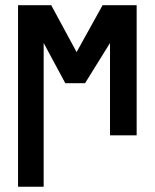

<svg xmlns="http://www.w3.org/2000/svg" viewBox="-20 -516 590 732"><path d="M399.4 0V-352.1L304.2 -198.7H229L146.5 -352.1V195.8H48.8V-496.1H175.3L272 -317.4L371.1 -496.1H501V0Z"/></svg>

Font: Code New Roman
Style: Bold
Weight: 700
Monospace: yes
Designer: Sam Radian
Foundry: Code New Roman
Version: Version 1.508 October 19, 2014